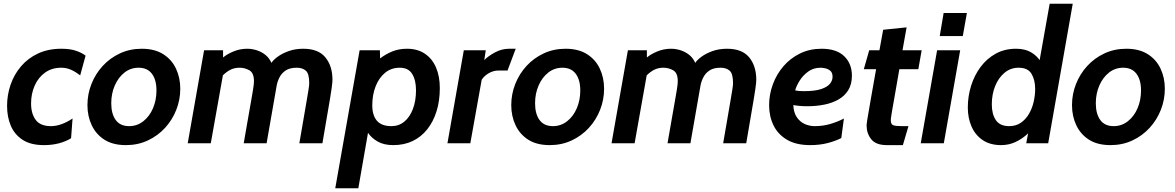

<svg xmlns="http://www.w3.org/2000/svg" viewBox="-20 -770 6314 1032"><path d="M216 10Q145 10 101.5 -18.5Q58 -47 38 -94.5Q18 -142 18 -201Q18 -260 37 -315Q56 -370 93 -413.5Q130 -457 184.5 -482.5Q239 -508 310 -508Q356 -508 387.5 -497.5Q419 -487 440 -471L411 -365Q388 -383 363 -394.5Q338 -406 309 -406Q259 -406 222.5 -380Q186 -354 166.5 -310Q147 -266 147 -214Q147 -159 172 -125.5Q197 -92 254 -92Q308 -92 370 -133L362 -27Q335 -10 298 0Q261 10 216 10Z M657 10Q587 10 541.5 -19Q496 -48 473 -97Q450 -146 450 -205Q450 -264 471.5 -318.5Q493 -373 532 -415.5Q571 -458 624.5 -483Q678 -508 742 -508Q811 -508 857 -479Q903 -450 926 -401Q949 -352 949 -293Q949 -234 927.5 -179.5Q906 -125 867 -82.5Q828 -40 774.5 -15Q721 10 657 10ZM674 -92Q717 -92 750.5 -118.5Q784 -145 802.5 -188.5Q821 -232 821 -284Q821 -341 796.5 -373.5Q772 -406 725 -406Q682 -406 649 -380Q616 -354 597 -310.5Q578 -267 578 -215Q578 -158 602 -125Q626 -92 674 -92Z M989 0 1077 -500H1179V-461Q1200 -479 1235 -493.5Q1270 -508 1309 -508Q1334 -508 1359.5 -500Q1385 -492 1406 -475.5Q1427 -459 1439 -432Q1449 -448 1473 -465.5Q1497 -483 1532 -495.5Q1567 -508 1610 -508Q1691 -508 1729 -461.5Q1767 -415 1767 -341Q1767 -334 1766 -324Q1765 -314 1762.5 -295Q1760 -276 1754 -240.5Q1748 -205 1738 -146.5Q1728 -88 1713 0H1589Q1604 -88 1614 -145Q1624 -202 1629.5 -235.5Q1635 -269 1638 -286.5Q1641 -304 1641.5 -311.5Q1642 -319 1642 -324Q1642 -374 1624 -390Q1606 -406 1575 -406Q1538 -406 1516 -391.5Q1494 -377 1482.5 -354.5Q1471 -332 1467 -309L1413 0H1290Q1304 -82 1314 -138Q1324 -194 1330 -229Q1336 -264 1339.5 -284.5Q1343 -305 1344 -315.5Q1345 -326 1345 -334Q1345 -378 1320.5 -392Q1296 -406 1268 -406Q1240 -406 1218.5 -395Q1197 -384 1178 -365L1113 0Z M1782 242 1913 -500H2022L2023 -456Q2053 -479 2088.5 -493.5Q2124 -508 2168 -508Q2224 -508 2263.5 -481.5Q2303 -455 2323.5 -407.5Q2344 -360 2344 -297Q2344 -228 2326.5 -172Q2309 -116 2276.5 -75Q2244 -34 2198 -12Q2152 10 2094 10Q2044 10 2010.5 -9Q1977 -28 1958 -56L1906 242ZM2084 -92Q2124 -92 2153.5 -116.5Q2183 -141 2199.5 -184.5Q2216 -228 2216 -285Q2216 -339 2195.5 -372.5Q2175 -406 2129 -406Q2083 -406 2050 -379Q2017 -352 1999 -306Q1981 -260 1981 -204Q1981 -150 2006 -121Q2031 -92 2084 -92Z M2385 0 2473 -500H2591L2583 -447Q2602 -467 2639 -487.5Q2676 -508 2717 -508H2752L2708 -391H2661Q2632 -391 2607 -376.5Q2582 -362 2569 -341L2508 0Z M2935 10Q2865 10 2819.5 -19Q2774 -48 2751 -97Q2728 -146 2728 -205Q2728 -264 2749.5 -318.5Q2771 -373 2810 -415.5Q2849 -458 2902.5 -483Q2956 -508 3020 -508Q3089 -508 3135 -479Q3181 -450 3204 -401Q3227 -352 3227 -293Q3227 -234 3205.5 -179.5Q3184 -125 3145 -82.5Q3106 -40 3052.5 -15Q2999 10 2935 10ZM2952 -92Q2995 -92 3028.5 -118.5Q3062 -145 3080.5 -188.5Q3099 -232 3099 -284Q3099 -341 3074.5 -373.5Q3050 -406 3003 -406Q2960 -406 2927 -380Q2894 -354 2875 -310.5Q2856 -267 2856 -215Q2856 -158 2880 -125Q2904 -92 2952 -92Z M3267 0 3355 -500H3457V-461Q3478 -479 3513 -493.5Q3548 -508 3587 -508Q3612 -508 3637.5 -500Q3663 -492 3684 -475.5Q3705 -459 3717 -432Q3727 -448 3751 -465.5Q3775 -483 3810 -495.5Q3845 -508 3888 -508Q3969 -508 4007 -461.5Q4045 -415 4045 -341Q4045 -334 4044 -324Q4043 -314 4040.5 -295Q4038 -276 4032 -240.5Q4026 -205 4016 -146.5Q4006 -88 3991 0H3867Q3882 -88 3892 -145Q3902 -202 3907.5 -235.5Q3913 -269 3916 -286.5Q3919 -304 3919.5 -311.5Q3920 -319 3920 -324Q3920 -374 3902 -390Q3884 -406 3853 -406Q3816 -406 3794 -391.5Q3772 -377 3760.5 -354.5Q3749 -332 3745 -309L3691 0H3568Q3582 -82 3592 -138Q3602 -194 3608 -229Q3614 -264 3617.5 -284.5Q3621 -305 3622 -315.5Q3623 -326 3623 -334Q3623 -378 3598.5 -392Q3574 -406 3546 -406Q3518 -406 3496.5 -395Q3475 -384 3456 -365L3391 0Z M4335 10Q4259 10 4210 -19Q4161 -48 4137.5 -96.5Q4114 -145 4114 -205Q4114 -262 4134 -316.5Q4154 -371 4191 -414Q4228 -457 4280 -482.5Q4332 -508 4396 -508Q4476 -508 4517.5 -468Q4559 -428 4559 -363Q4559 -317 4539.5 -285.5Q4520 -254 4486.5 -235Q4453 -216 4410 -207.5Q4367 -199 4320 -199Q4295 -199 4274.5 -201Q4254 -203 4244 -205Q4246 -164 4263.5 -139Q4281 -114 4306.5 -103Q4332 -92 4359 -92Q4404 -92 4444 -104Q4484 -116 4516 -133L4502 -28Q4471 -12 4428.5 -1Q4386 10 4335 10ZM4300 -280Q4361 -280 4394.5 -291.5Q4428 -303 4441.5 -320.5Q4455 -338 4455 -357Q4455 -380 4442.5 -390Q4430 -400 4415 -403Q4400 -406 4391 -406Q4352 -406 4323.5 -385Q4295 -364 4277.5 -335.5Q4260 -307 4254 -284Q4263 -282 4274.5 -281Q4286 -280 4300 -280Z M4747 10Q4688 10 4663 -21.5Q4638 -53 4638 -95Q4638 -98 4638.5 -104Q4639 -110 4641.5 -125.5Q4644 -141 4649.5 -173Q4655 -205 4664.5 -259.5Q4674 -314 4689 -398H4623L4652 -500H4707L4727 -610L4853 -623L4831 -500H4934L4916 -398H4814Q4798 -305 4788.5 -251.5Q4779 -198 4774.5 -172Q4770 -146 4769 -137Q4768 -128 4768 -124Q4768 -102 4781 -97Q4794 -92 4828 -92H4863L4833 10Z M4929 0 5017 -500H5141L5053 0ZM5031 -576 5052 -700H5177L5155 -576Z M5361 10Q5302 10 5262 -17Q5222 -44 5202 -90Q5182 -136 5182 -192Q5182 -252 5199.5 -308.5Q5217 -365 5250.5 -410Q5284 -455 5332 -481.5Q5380 -508 5441 -508Q5488 -508 5520 -490Q5552 -472 5571.5 -442Q5591 -412 5600 -378L5559 -396L5622 -750H5746L5614 0H5496L5506 -53Q5474 -23 5438 -6.5Q5402 10 5361 10ZM5404 -92Q5441 -92 5467.5 -110.5Q5494 -129 5511 -158.5Q5528 -188 5536 -223Q5544 -258 5544 -292Q5544 -340 5524.5 -373Q5505 -406 5455 -406Q5412 -406 5379.5 -379Q5347 -352 5329 -307.5Q5311 -263 5311 -209Q5311 -156 5333 -124Q5355 -92 5404 -92Z M5949 10Q5879 10 5833.5 -19Q5788 -48 5765 -97Q5742 -146 5742 -205Q5742 -264 5763.5 -318.5Q5785 -373 5824 -415.5Q5863 -458 5916.5 -483Q5970 -508 6034 -508Q6103 -508 6149 -479Q6195 -450 6218 -401Q6241 -352 6241 -293Q6241 -234 6219.5 -179.5Q6198 -125 6159 -82.5Q6120 -40 6066.5 -15Q6013 10 5949 10ZM5966 -92Q6009 -92 6042.5 -118.5Q6076 -145 6094.5 -188.5Q6113 -232 6113 -284Q6113 -341 6088.5 -373.5Q6064 -406 6017 -406Q5974 -406 5941 -380Q5908 -354 5889 -310.5Q5870 -267 5870 -215Q5870 -158 5894 -125Q5918 -92 5966 -92Z"/></svg>

Font: Cabin VF Beta
Style: Italic
Weight: 400
Italic angle: -7°
Designer: Pablo Impallari
Foundry: Pablo Impallari. http://www.impallari.com Igino Marini. http://www.ikern.com
Version: Version 2.300